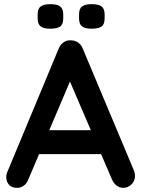

<svg xmlns="http://www.w3.org/2000/svg" viewBox="-20 -898 679 923"><path d="M332 -543 116 -35Q109 -16 94.5 -5.5Q80 5 63 5Q36 5 23 -10Q10 -25 10 -47Q10 -56 13 -66L262 -664Q270 -684 286.5 -695Q303 -706 322 -704Q340 -704 355.5 -693.5Q371 -683 378 -664L624 -78Q629 -65 629 -54Q629 -27 611.5 -11Q594 5 573 5Q555 5 540.5 -6Q526 -17 518 -36L303 -537ZM147 -157 202 -272H472L491 -157ZM420 -760Q389 -760 374.5 -771Q360 -782 360 -810V-828Q360 -857 375 -867.5Q390 -878 420 -878Q454 -878 468.5 -867Q483 -856 483 -828V-810Q483 -781 468 -770.5Q453 -760 420 -760ZM221 -760Q190 -760 175.5 -771Q161 -782 161 -810V-828Q161 -857 176.5 -867.5Q192 -878 222 -878Q255 -878 269.5 -867Q284 -856 284 -828V-810Q284 -781 269 -770.5Q254 -760 221 -760Z"/></svg>

Font: Quicksand Light
Style: Bold
Weight: 700
Version: Version 3.004